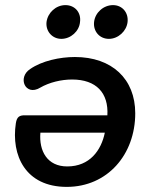

<svg xmlns="http://www.w3.org/2000/svg" viewBox="-20 -721 595 751"><path d="M241 10C400 10 509 -116 509 -278C509 -412 418 -498 273 -498C214 -498 144 -483 98 -451C47 -418 79 -343 137 -378C173 -399 220 -410 262 -410C357 -410 405 -357 400 -270H77C57 -270 46 -265 42 -239C23 -114 79 10 241 10ZM220 -569C257 -569 290 -599 293 -635C298 -672 273 -701 236 -701C199 -701 167 -672 162 -635C158 -599 184 -569 220 -569ZM406 -569C442 -569 475 -599 479 -635C483 -672 458 -701 422 -701C385 -701 352 -672 348 -635C344 -599 369 -569 406 -569ZM138 -202H390C376 -133 331 -70 243 -70C165 -70 132 -130 138 -202Z"/></svg>

Font: SN Pro Semibold
Style: Italic
Weight: 600
Italic angle: -9°
Designer: Tobias Whetton
Foundry: Supernotes
Version: Version 1.001;Glyphs 3.2 (3249)